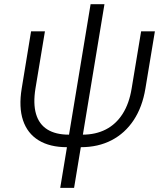

<svg xmlns="http://www.w3.org/2000/svg" viewBox="-20 -696 801 920"><path d="M300.8 9.3Q218.8 9.3 165 -23.7Q111.3 -56.6 90.3 -119.4Q69.3 -182.1 84 -272L128.9 -545.9H195.3L149.9 -272Q138.2 -199.7 152.6 -150.1Q167 -100.6 206.8 -75.7Q246.6 -50.8 309.6 -50.8H375.5Q438.5 -50.8 487.1 -75.7Q535.6 -100.6 567.4 -150.1Q599.1 -199.7 610.8 -272L656.2 -545.9H722.2L676.8 -272Q662.1 -183.1 620.6 -120.4Q579.1 -57.6 514.9 -24.2Q450.7 9.3 367.2 9.3ZM268.6 204.1 414.1 -675.8H480.5L335 204.1Z"/></svg>

Font: Inter Light
Style: Italic
Weight: 300
Italic angle: -9.3988°
Designer: Rasmus Andersson
Foundry: rsms
Version: Version 4.001;git-66647c0bb